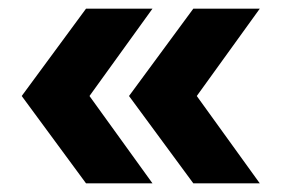

<svg xmlns="http://www.w3.org/2000/svg" viewBox="-20 -481 648 442"><path d="M30 -260 178 -461H331L186 -260L331 -59H178ZM277 -260 425 -461H578L433 -260L578 -59H425Z"/></svg>

Font: Sarabun ExtraBold
Style: Regular
Weight: 800
Version: Version 1.000; ttfautohint (v1.6)